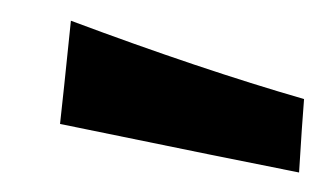

<svg xmlns="http://www.w3.org/2000/svg" viewBox="-20 -745 319 189"><path d="M39.1 -623Q42 -648.4 49.8 -724.6Q177.7 -676.8 279.3 -647.5Q277.3 -623 274.4 -575.2Q214.8 -586.9 39.1 -623Z"/></svg>

Font: Acme Polish
Style: Regular
Weight: 400
Designer: Juan Pablo del Peral
Version: Version 1.002